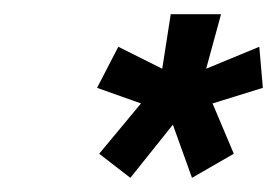

<svg xmlns="http://www.w3.org/2000/svg" viewBox="-20 -737 391 271"><path d="M120 -520 179 -591 117 -613 147 -671 209 -640 221 -717H292L271 -640L346 -671L351 -613L280 -591L310 -520L251 -486L224 -561L164 -486Z"/></svg>

Font: PTCRaleway
Style: Bold Italic
Weight: 700
Italic angle: -12°
Designer: Matt McInerney, Pablo Impallari, Rodrigo Fuenzalida
Foundry: Matt McInerney, Pablo Impallari, Rodrigo Fuenzalida
Version: Version 3.000g; ttfautohint (v1.5) -l 8 -r 28 -G 28 -x 14 -D